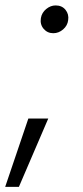

<svg xmlns="http://www.w3.org/2000/svg" viewBox="-24 -540 313 725"><path d="M-4.4 165.5 83 -92.3H158.2L47.4 165.5ZM177.2 -414.6Q154.8 -414.6 140.6 -431.4Q126.5 -448.2 130.4 -471.7Q133.8 -492.2 150.4 -505.9Q167 -519.5 186 -519.5Q210 -519.5 223.4 -502.9Q236.8 -486.3 233.4 -463.9Q231 -443.4 214.4 -429Q197.8 -414.6 177.2 -414.6Z"/></svg>

Font: Inter Light
Style: Italic
Weight: 300
Italic angle: -9.3988°
Designer: Rasmus Andersson
Foundry: rsms
Version: Version 4.001;git-66647c0bb